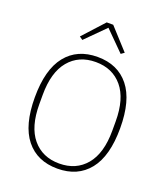

<svg xmlns="http://www.w3.org/2000/svg" viewBox="-165 -1041 1017 1167"><g transform="rotate(20 343.0 -457.0)"><path d="M343 12Q212 12 139.5 -78.5Q67 -169 67 -349Q67 -529 139.5 -619.5Q212 -710 343 -710Q474 -710 546.5 -619.5Q619 -529 619 -349Q619 -169 546.5 -78.5Q474 12 343 12ZM343 -21Q452 -21 515.5 -97Q579 -173 579 -319V-379Q579 -525 515.5 -601Q452 -677 343 -677Q234 -677 170.5 -601Q107 -525 107 -379V-319Q107 -173 170.5 -97Q234 -21 343 -21ZM364 -926 488 -790 467 -775 343 -899 219 -775 198 -790 322 -926Z"/></g></svg>

Font: IBM Plex Sans Hebrew ExtraLight
Style: Regular
Weight: 200
Designer: Mike Abbink, Paul van der Laan, Pieter van Rosmalen, Yanek Iontef
Foundry: Bold Monday
Version: Version 1.2